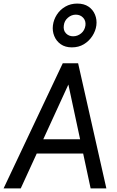

<svg xmlns="http://www.w3.org/2000/svg" viewBox="-43 -1054 654 1074"><path d="M-23 0 308 -700H394L73 0ZM127 -195 137 -275H458L448 -195ZM464 0 314 -700H394L552 0ZM359 -789Q322 -789 297 -806.5Q272 -824 260.5 -852.5Q249 -881 253 -912Q257 -944 275 -972Q293 -1000 322.5 -1017Q352 -1034 389 -1034Q427 -1034 452 -1017Q477 -1000 488.5 -972Q500 -944 496 -912Q492 -881 473.5 -852.5Q455 -824 426 -806.5Q397 -789 359 -789ZM366 -851Q391 -851 411 -867.5Q431 -884 435 -912Q438 -938 422 -955Q406 -972 381 -972Q357 -972 337 -955Q317 -938 314 -912Q310 -884 326 -867.5Q342 -851 366 -851Z"/></svg>

Font: Inclusive Sans
Style: Italic
Weight: 400
Italic angle: -7°
Designer: Olivia King
Foundry: Olivia King
Version: Version 2.004